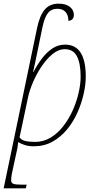

<svg xmlns="http://www.w3.org/2000/svg" viewBox="-24 -790 529 1050"><path d="M179 -638Q193 -705 220.5 -737.5Q248 -770 297 -770Q336 -770 358 -752.5Q380 -735 380 -709Q380 -679 350 -676Q350 -707 334.5 -724.5Q319 -742 290 -742Q257 -742 238.5 -719Q220 -696 209 -645L170 -456Q167 -441 163.5 -426Q160 -411 157 -396H159Q179 -435 205 -469.5Q231 -504 262.5 -525Q294 -546 332 -546Q445 -546 445 -371Q445 -328 433.5 -276.5Q422 -225 399.5 -174.5Q377 -124 343 -82.5Q309 -41 263.5 -15.5Q218 10 161 10Q133 10 112.5 3.5Q92 -3 75 -13Q74 -4 73 7Q72 18 68 35L46 136Q43 149 40 165Q37 181 37 196Q37 210 48.5 215Q60 220 100 220H122L117 240H-4ZM168 -14Q214 -14 253 -37.5Q292 -61 322.5 -100.5Q353 -140 374 -187Q395 -234 406 -282.5Q417 -331 417 -371Q417 -442 397 -481.5Q377 -521 331 -521Q296 -521 263.5 -494.5Q231 -468 203.5 -427Q176 -386 157 -341.5Q138 -297 130 -261L83 -39Q92 -25 113 -19.5Q134 -14 168 -14Z"/></svg>

Font: Noto Serif Thin
Style: Italic
Weight: 100
Italic angle: -12°
Designer: Monotype Design Team
Foundry: Monotype Imaging Inc.
Version: Version 2.014; ttfautohint (v1.8.4.7-5d5b)